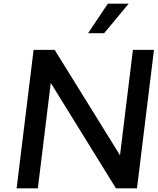

<svg xmlns="http://www.w3.org/2000/svg" viewBox="-20 -1020 854 1040"><path d="M677 -1000 544 -840H457L564 -1000ZM700 -750H814L722 0H608L255 -571L185 0H70L162 -750H276L630 -179Z"/></svg>

Font: Orkney Medium
Style: MediumItalic
Weight: 500
Designer: Samuel Oakes and Alfredo Marco Pradil
Foundry: Alfredo Marco Pradil
Version: 1.0; ttfautohint (v1.5)